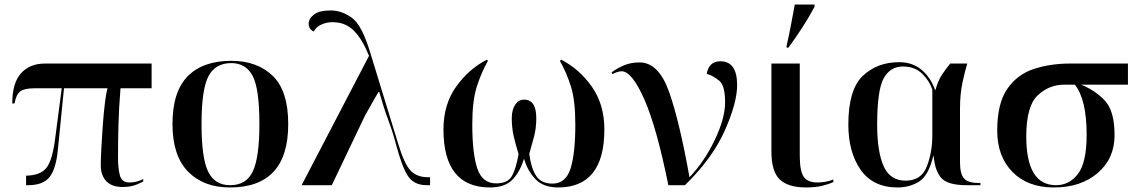

<svg xmlns="http://www.w3.org/2000/svg" viewBox="-20 -816 5007 846"><path d="M522 8Q544 8 564 3Q584 -2 611 -16V-27Q582 -12 551 -12Q516 -12 508 -44Q500 -76 500 -120Q500 -194 502 -268Q504 -342 511 -427H648V-536H178Q111 -536 72.5 -493Q34 -450 34 -360H44Q51 -400 69.5 -413.5Q88 -427 131 -427H252L224 -213Q212 -112 185.5 -77.5Q159 -43 95 -42V0H104Q170 0 198.5 -36Q227 -72 235 -157L262 -427H454Q448 -409 442.5 -364.5Q437 -320 433 -266Q429 -212 426.5 -163Q424 -114 424 -87Q424 -44 448 -18Q472 8 522 8Z M993 10Q1250 10 1250 -269Q1250 -416 1181.5 -482Q1113 -548 999 -548Q874 -548 807 -480Q740 -412 740 -269Q740 -130 808.5 -60Q877 10 993 10ZM994 0Q926 0 897 -60Q868 -120 868 -269Q868 -422 898.5 -480Q929 -538 999 -538Q1063 -538 1093 -482Q1123 -426 1123 -269Q1123 -124 1094.5 -62Q1066 0 994 0Z M1309 0H1442L1589 -308Q1602 -330 1618.5 -360Q1635 -390 1648 -411H1651Q1671 -340 1690.5 -288Q1710 -236 1724 -183Q1750 -84 1776.5 -42Q1803 0 1860 0H1875V-35H1867Q1816 -35 1788.5 -65Q1761 -95 1735 -181L1612 -582Q1575 -706 1530 -738Q1485 -770 1438 -770Q1387 -770 1363.5 -752Q1340 -734 1340 -711Q1340 -688 1362 -677Q1375 -700 1401 -710Q1427 -720 1453 -718Q1505 -716 1541 -679Q1577 -642 1606 -570Z M2139 10Q2204 10 2237.5 -24Q2271 -58 2289 -117Q2304 -64 2339 -27Q2374 10 2439 10Q2643 10 2643 -246Q2643 -355 2588.5 -433Q2534 -511 2453 -553L2447 -548Q2477 -495 2496 -433.5Q2515 -372 2515 -268Q2515 -140 2494 -73.5Q2473 -7 2414 -7Q2366 -7 2343.5 -39.5Q2321 -72 2312 -138Q2324 -179 2333.5 -215.5Q2343 -252 2343 -296Q2343 -377 2289 -377Q2265 -377 2250 -354.5Q2235 -332 2235 -296Q2235 -252 2243.5 -215.5Q2252 -179 2265 -137Q2254 -74 2236 -41Q2218 -8 2166 -8Q2105 -8 2083 -74Q2061 -140 2061 -268Q2061 -371 2080.5 -433Q2100 -495 2130 -548L2125 -553Q2044 -511 1989 -433Q1934 -355 1934 -246Q1934 10 2139 10Z M2925 0H2998Q3119 -118 3173.5 -240.5Q3228 -363 3228 -441Q3228 -546 3154 -546Q3104 -546 3094 -491Q3123 -482 3149 -460.5Q3175 -439 3175 -365Q3175 -295 3129.5 -199.5Q3084 -104 3018 -35Q2974 -282 2928 -411.5Q2882 -541 2798 -541Q2757 -541 2724.5 -526Q2692 -511 2675 -497L2679 -489Q2684 -493 2696.5 -497.5Q2709 -502 2719 -502Q2764 -502 2818.5 -379.5Q2873 -257 2925 0Z M3532 10Q3573 10 3603.5 2.5Q3634 -5 3652 -14V-25Q3619 -12 3582 -12Q3539 -12 3521.5 -37Q3504 -62 3504 -130V-536H3379V-150Q3379 -60 3416 -25Q3453 10 3532 10ZM3446 -606H3454Q3486 -650 3515 -694.5Q3544 -739 3569 -786V-796H3482Q3474 -752 3465 -705Q3456 -658 3446 -614Z M3935 10Q3987 10 4029 -15.5Q4071 -41 4092 -128H4094Q4099 -66 4126.5 -33Q4154 0 4240 0H4300V-10H4289Q4246 -10 4228 -29.5Q4210 -49 4210 -101V-337Q4210 -401 4221 -452.5Q4232 -504 4242 -536H4167Q4147 -512 4130 -486Q4113 -460 4102 -420H4100Q4080 -476 4040 -509Q4000 -542 3942 -542Q3845 -542 3781.5 -481.5Q3718 -421 3718 -267Q3718 -145 3772.5 -67.5Q3827 10 3935 10ZM3970 -20Q3902 -20 3873.5 -84Q3845 -148 3845 -266Q3845 -420 3874 -471.5Q3903 -523 3958 -523Q4010 -523 4042 -492.5Q4074 -462 4088 -422V-217Q4088 -146 4064 -83Q4040 -20 3970 -20Z M4624 10Q4742 10 4816.5 -53.5Q4891 -117 4891 -220Q4891 -324 4851 -369.5Q4811 -415 4744 -443H4950V-536H4695Q4608 -536 4535 -512Q4462 -488 4418 -424Q4374 -360 4374 -240Q4374 -127 4441 -58.5Q4508 10 4624 10ZM4633 0Q4502 0 4502 -215Q4502 -348 4552 -395.5Q4602 -443 4670 -443H4716Q4768 -378 4768 -223Q4768 -100 4730 -50Q4692 0 4633 0Z"/></svg>

Font: Noto Serif Display Semi
Style: Regular
Weight: 600
Designer: Monotype Design Team
Foundry: Monotype Imaging Inc.
Version: Version 1.900